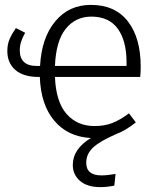

<svg xmlns="http://www.w3.org/2000/svg" viewBox="-20 -554 653 786"><path d="M554 -239H205Q209 -137 252.5 -87.5Q296 -38 367 -38Q408 -38 440 -50.5Q472 -63 508 -90L536 -53Q494 -19 453 -4Q387 25 360 51Q333 77 333 112Q333 164 395 164Q420 164 453 158L448 206Q418 212 390 212Q337 212 307.5 186.5Q278 161 278 121Q278 56 352 11Q258 6 202.5 -59.5Q147 -125 143 -239H138Q76 -239 43 -267.5Q10 -296 10 -345Q10 -373 19.5 -394.5Q29 -416 45 -439L83 -420Q72 -400 66.5 -383.5Q61 -367 61 -347Q61 -317 78 -300.5Q95 -284 131 -284H144Q150 -399 206 -466.5Q262 -534 352 -534Q451 -534 503.5 -466.5Q556 -399 556 -281Q556 -259 554 -239ZM498 -299Q498 -387 462 -436.5Q426 -486 354 -486Q289 -486 249 -436Q209 -386 205 -284H498Z"/></svg>

Font: Fira Sans Light
Style: Regular
Weight: 300
Designer: bBox Type GmbH & Carrois Corporate GbR & Edenspiekermann AG
Foundry: bBox Type GmbH & Carrois Corporate GbR & Edenspiekermann AG
Version: Version 4.301